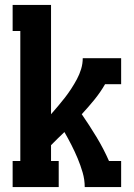

<svg xmlns="http://www.w3.org/2000/svg" viewBox="-20 -755 540 775"><path d="M31 0V-105H62V-630H31V-735H186V-294Q200 -310 214.5 -327Q229 -344 242.5 -361.5Q256 -379 268 -397.5Q280 -416 290.5 -435.5Q301 -455 307.5 -476.5Q314 -498 314 -520H469V-415H404Q385 -382 360.5 -352Q336 -322 310 -294Q341 -249 369.5 -202Q398 -155 420 -105H469V0H322Q322 -30 313.5 -59Q305 -88 293.5 -115.5Q282 -143 268.5 -169.5Q255 -196 240 -222Q226 -209 212.5 -195.5Q199 -182 186 -169V-105H217V0Z"/></svg>

Font: Iosevka Curly Slab Extrabold
Style: Regular
Weight: 800
Monospace: yes
Designer: Belleve Invis
Foundry: Belleve Invis
Version: Version 22.1.2; ttfautohint (v1.8.4)